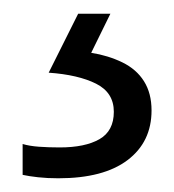

<svg xmlns="http://www.w3.org/2000/svg" viewBox="-20 -20 254 280"><path d="M201 141Q201 187 166 213.5Q131 240 65 240Q49 240 35.5 238.5Q22 237 13 235V190Q23 193 37 194Q51 195 67 195Q104 195 125 183Q146 171 146 143Q146 115 120 102Q94 89 51 86L94 0H141L113 57Q138 61 158.5 71Q179 81 190 98.5Q201 116 201 141Z"/></svg>

Font: Noto Sans Oriya Light
Style: Regular
Weight: 300
Version: Version 2.003